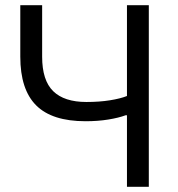

<svg xmlns="http://www.w3.org/2000/svg" viewBox="-20 -718 685 738"><path d="M468 0V-275H463Q436 -265 396 -258.5Q356 -252 309 -252Q180 -252 119 -313Q58 -374 58 -500V-698H142V-500Q142 -409 184.5 -367.5Q227 -326 312 -326Q362 -326 402.5 -332.5Q443 -339 468 -349V-698H552V0Z"/></svg>

Font: IBM Plex Sans
Style: Regular
Weight: 400
Designer: Mike Abbink, Paul van der Laan, Pieter van Rosmalen
Foundry: Bold Monday
Version: Version 3.201